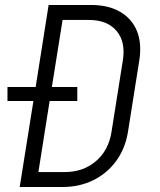

<svg xmlns="http://www.w3.org/2000/svg" viewBox="-20 -750 640 770"><path d="M59 0 114 -345H10V-401H123L175 -730H346Q415 -730 462 -702.5Q509 -675 529 -626Q549 -577 539 -510L493 -220Q482 -154 446 -104.5Q410 -55 354.5 -27.5Q299 0 230 0ZM134 -60H240Q313 -60 364 -103Q415 -146 427 -220L473 -510Q484 -583 447 -626.5Q410 -670 336 -670H231L188 -401H290V-345H179Z"/></svg>

Font: NKDuy Mono ExtraLight
Style: Italic
Weight: 200
Italic angle: -9°
Monospace: yes
Designer: NKDuy
Foundry: NKDuy
Version: Version 2.251; ttfautohint (v1.8.4.7-5d5b)